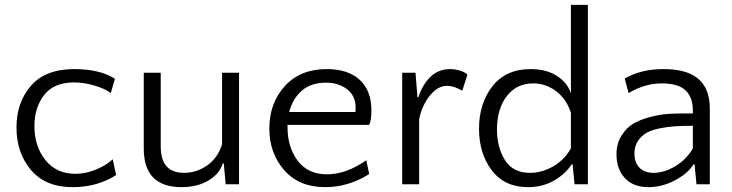

<svg xmlns="http://www.w3.org/2000/svg" viewBox="-20 -760 3021 792"><path d="M454 -435 437 -376Q414 -394 370 -407Q326 -420 285 -420Q203 -420 162.5 -368.5Q122 -317 122 -240Q122 -157 167 -100Q212 -43 292 -43Q332 -43 374.5 -60Q417 -77 445 -103L459 -38Q382 12 279 12Q168 12 108 -58.5Q48 -129 48 -234Q48 -338 108 -406.5Q168 -475 286 -475Q392 -475 454 -435Z M573 -460H643V-156Q643 -47 739 -47Q791 -47 835 -78Q879 -109 896 -165V-460H966V0H911L903 -86H899Q886 -43 840 -15.5Q794 12 729 12Q573 12 573 -147Z M1328 -475Q1416 -475 1464 -430.5Q1512 -386 1512 -305Q1512 -262 1503 -245H1166V-235Q1166 -153 1208 -97Q1250 -41 1329 -41Q1408 -41 1491 -99L1503 -42Q1417 12 1321 12Q1214 12 1152.5 -58Q1091 -128 1091 -230Q1091 -334 1154.5 -404.5Q1218 -475 1328 -475ZM1325 -419Q1263 -419 1225 -386Q1187 -353 1173 -298H1446Q1447 -304 1447 -316Q1447 -365 1411.5 -392Q1376 -419 1325 -419Z M1908 -452 1887 -386Q1852 -406 1824 -406Q1786 -406 1753.5 -366Q1721 -326 1709 -269V0H1639V-460H1694L1702 -359H1706Q1722 -410 1755 -442.5Q1788 -475 1838 -475Q1857 -475 1878 -468.5Q1899 -462 1908 -452Z M2158 12Q2061 12 2008.5 -57.5Q1956 -127 1956 -229Q1956 -334 2011.5 -404.5Q2067 -475 2169 -475Q2234 -475 2278 -446.5Q2322 -418 2335 -374V-740H2405V0H2350L2342 -82H2338Q2312 -42 2265 -15Q2218 12 2158 12ZM2166 -47Q2215 -47 2261.5 -73.5Q2308 -100 2335 -148V-295Q2317 -351 2274.5 -383.5Q2232 -416 2179 -416Q2111 -416 2070.5 -363.5Q2030 -311 2030 -226Q2030 -152 2063 -99.5Q2096 -47 2166 -47Z M2908 0H2853L2845 -82H2841Q2816 -43 2763 -15.5Q2710 12 2655 12Q2592 12 2557.5 -25.5Q2523 -63 2523 -123Q2523 -167 2543 -199.5Q2563 -232 2591 -249Q2619 -266 2658.5 -276.5Q2698 -287 2728.5 -289.5Q2759 -292 2793 -292H2838V-304Q2838 -368 2797 -396Q2766 -416 2709 -416Q2640 -416 2573 -376L2557 -436Q2624 -475 2717 -475Q2799 -475 2845 -446Q2908 -406 2908 -313ZM2676 -47Q2719 -47 2765 -74Q2811 -101 2838 -148V-241H2829Q2791 -241 2762.5 -239Q2734 -237 2701 -230.5Q2668 -224 2647 -212Q2626 -200 2611.5 -178.5Q2597 -157 2597 -127Q2597 -89 2618 -68Q2639 -47 2676 -47Z"/></svg>

Font: Quattrocento Sans
Style: Regular
Weight: 400
Designer: Pablo Impallari
Foundry: Pablo Impallari, Igino Marini, Brenda Gallo
Version: Version 2.000